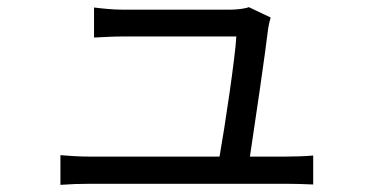

<svg xmlns="http://www.w3.org/2000/svg" viewBox="-20 -525 1040 537"><path d="M737 -476 676 -505C667 -501 642 -498 626 -498H322C297 -498 267 -501 243 -504V-420C268 -421 294 -423 323 -423H641C638 -366 609 -171 594 -87H232C202 -87 173 -89 149 -91V-8C178 -10 201 -11 232 -11H780C801 -11 838 -10 856 -9V-90C835 -88 799 -87 777 -87H679C693 -179 722 -377 730 -445C731 -453 734 -466 737 -476Z"/></svg>

Font: Source Han Sans TC
Style: Regular
Weight: 400
Designer: Ryoko NISHIZUKA 西塚涼子 (kana, bopomofo & ideographs); Paul D. Hunt (Latin, Greek & Cyrillic); Sandoll Communications 산돌커뮤니
Foundry: Adobe
Version: Version 2.002;hotconv 1.0.116;makeotfexe 2.5.65601